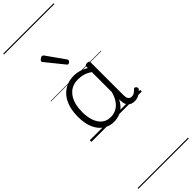

<svg xmlns="http://www.w3.org/2000/svg" viewBox="-528 -1095 1679 1679"><g transform="rotate(-45 311.5 -255.0)"><path d="M265 17Q210 17 166 -12Q122 -41 96.5 -98Q71 -155 71 -238Q71 -288 80.5 -331Q90 -374 109 -408.5Q128 -443 156 -467.5Q184 -492 220.5 -505.5Q257 -519 301 -519Q335 -519 368 -509Q401 -499 434 -479V-495Q434 -506 440.5 -510.5Q447 -515 461 -515Q475 -515 481 -510.5Q487 -506 487 -496V-91Q487 -70 491.5 -56.5Q496 -43 506 -36.5Q516 -30 531 -30Q541 -30 550.5 -33.5Q560 -37 569.5 -44.5Q579 -52 590 -63Q595 -69 601.5 -68.5Q608 -68 614 -61Q621 -55 622 -48Q623 -41 619 -34Q608 -19 592 -7.5Q576 4 558 10.5Q540 17 522 17Q501 17 485.5 11.5Q470 6 458.5 -5.5Q447 -17 441.5 -33.5Q436 -50 435 -72Q435 -76 434.5 -81.5Q434 -87 434 -92Q411 -47 382 -23.5Q353 0 322.5 8.5Q292 17 265 17ZM127 -242Q127 -180 143.5 -133Q160 -86 192.5 -59.5Q225 -33 274 -33Q306 -33 336.5 -46.5Q367 -60 392.5 -92.5Q418 -125 434 -181V-429Q399 -453 367 -461.5Q335 -470 302 -470Q270 -470 243 -460.5Q216 -451 194.5 -432Q173 -413 158 -385.5Q143 -358 135 -322Q127 -286 127 -242ZM338 -623Q335 -623 331.5 -625Q328 -627 324 -632L194 -793Q190 -797 188.5 -800Q187 -803 187 -807Q187 -814 193.5 -820.5Q200 -827 208.5 -832Q217 -837 224 -837Q233 -837 241 -827L360 -659Q363 -654 363.5 -651.5Q364 -649 364 -647Q364 -639 354.5 -631Q345 -623 338 -623ZM0 571H623V581H0ZM0 -20H623V0H0ZM0 -505H623V-500H0ZM0 -1091H623V-1081H0Z"/></g></svg>

Font: Playwrite PT Guides
Style: Regular
Weight: 400
Designer: Veronika Burian, José Scaglione
Foundry: TypeTogether
Version: Version 1.003